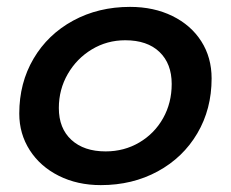

<svg xmlns="http://www.w3.org/2000/svg" viewBox="-20 -529 672 558"><path d="M36 -199Q36 -288 77.5 -358.5Q119 -429 192.5 -469Q266 -509 358 -509Q427 -509 481 -482.5Q535 -456 565 -409Q595 -362 595 -301Q595 -212 553.5 -141.5Q512 -71 438.5 -31Q365 9 273 9Q205 9 151 -18Q97 -45 66.5 -92.5Q36 -140 36 -199ZM479 -285Q479 -344 443.5 -378Q408 -412 344 -412Q291 -412 247 -385.5Q203 -359 177 -314Q151 -269 151 -215Q151 -156 187.5 -122.5Q224 -89 287 -89Q341 -89 385 -115Q429 -141 454 -185.5Q479 -230 479 -285Z"/></svg>

Font: K2D SemiBold
Style: Italic
Weight: 600
Italic angle: -10°
Designer: Katatrad Aksorn Co.,Ltd.
Foundry: Cadson Demak Co.,Ltd.
Version: Version 1.000; ttfautohint (v1.6)